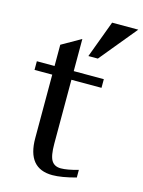

<svg xmlns="http://www.w3.org/2000/svg" viewBox="-116 -820 672 900"><g transform="rotate(15 220.5 -369.5)"><path d="M293 -571H247L314 -751H441ZM199 -485H345V-443H199V-133Q199 -74 213 -51.5Q227 -29 258 -29Q289 -29 342 -44V-7Q272 12 228 12Q106 12 106 -135V-443H20V-485H106V-588L199 -641Z"/></g></svg>

Font: Ledger
Style: Regular
Weight: 400
Designer: Denis Masharov
Foundry: Denis Masharov
Version: 1.001